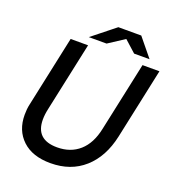

<svg xmlns="http://www.w3.org/2000/svg" viewBox="-151 -961 982 1087"><g transform="rotate(20 339.5 -417.5)"><path d="M276 10Q167 10 106.5 -47Q46 -104 46 -198Q46 -214 47.5 -230.5Q49 -247 53 -264L144 -690H249L160 -274Q156 -256 154 -239.5Q152 -223 152 -208Q152 -87 281 -87Q362 -87 415.5 -134.5Q469 -182 488 -274L577 -690H679L588 -264Q560 -134 479 -62Q398 10 276 10ZM237 -735 375 -845H480L465 -814L344 -735ZM510 -735 422 -814 408 -845H513L603 -735Z"/></g></svg>

Font: Radio Canada Big
Style: Italic
Weight: 400
Italic angle: -12°
Designer: Étienne Aubert Bonn
Foundry: Coppers and Brasses
Version: Version 1.001